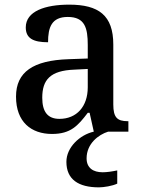

<svg xmlns="http://www.w3.org/2000/svg" viewBox="-20 -567 613 827"><path d="M204 10C285 10 316 -26 358 -81H366L384 0C323 14 266 68 266 130C266 206 318 240 406 240C427 240 464 234 485 224V167C461 172 440 175 422 175C382 175 353 157 353 115C353 52 404 13 446 0H533V-45H530C485 -45 468 -61 468 -117V-375C468 -501 405 -547 278 -547C175 -547 91 -519 91 -449C91 -402 123 -385 187 -385C187 -449 202 -494 272 -494C346 -494 358 -446 358 -373V-315L275 -312C123 -307 49 -257 49 -151C49 -41 115 10 204 10ZM236 -55C185 -55 162 -86 162 -146C162 -223 196 -263 300 -267L358 -270V-191C358 -108 310 -55 236 -55Z"/></svg>

Font: Noto Serif Georgian Medium
Style: Regular
Weight: 500
Designer: Monotype Design Team, Akaki Razmadze
Foundry: Google LLC
Version: Version 2.003